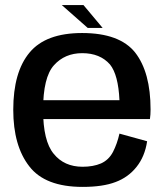

<svg xmlns="http://www.w3.org/2000/svg" viewBox="-20 -728 658 753"><path d="M304 5V-74Q231.5 -74 190.5 -125Q149 -175 149 -297Q149 -425 191.5 -472Q234 -519.5 302.5 -519.5Q372.5 -519.5 411.5 -475Q444 -434.5 448.5 -335H136.5V-261H568Q570.5 -278 570.5 -298.5Q570.5 -444.5 510 -522Q449 -598.5 302 -598.5Q159.5 -598.5 96 -522Q32 -445.5 32 -297.5Q32 -156 95 -75.5Q157 5 304 5ZM304 -74V5Q383.5 5 433 -14Q483 -32.5 515.5 -73.5Q548 -114 557 -174L448.5 -204Q439.5 -164 423 -132Q406.5 -100.5 376 -87Q345.5 -74 304 -74ZM324 -618.5H382.5L307.5 -708H222.5Z"/></svg>

Font: Anybody Thin Medium
Style: Regular
Weight: 500
Version: Version 1.113;gftools[0.9.25]